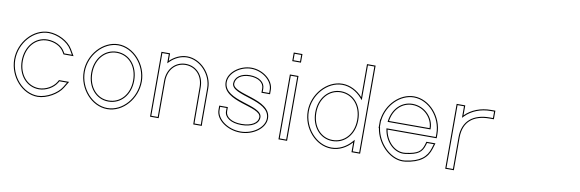

<svg xmlns="http://www.w3.org/2000/svg" viewBox="-55 -1268 5311 1758"><g transform="rotate(10 2600.5 -388.5)"><path d="M550 -464C508 -535 410 -582 326 -583H325C180 -583 55 -441 55 -281C56 -121 180 20 325 20C410 19 510 -40 549 -104L586 -165H492L481 -146C452 -98 388 -61 325 -60C216 -60 135 -152 135 -281C136 -410 216 -503 325 -503C392 -502 452 -473 480 -424L492 -404H585ZM541.4 -458.9 567.6 -414H497.7L488.6 -429.1C458.5 -481.8 394.7 -512 325.1 -513C209.3 -513 126 -414.1 125 -281C125 -147.9 209.4 -50 325.1 -50C391.8 -51.1 458.5 -89.4 489.6 -140.9L497.8 -155H568.2L540.5 -109.2C503.6 -48.7 405.9 9 324.9 10C186.7 10 66 -125.7 65 -281C65 -436.4 186.7 -573 325 -573H325.9C406.7 -572 501.7 -526 541.4 -458.9Z M701 -282C701 -122 826 20 971 20C971.5 20 972 20 972.5 20C1118.9 20 1241 -123.2 1241 -283.9C1241 -441.1 1115.4 -583 971 -583C827 -582 701 -441 701 -282ZM781 -282C781 -411 862 -503 971 -503C1082.3 -502 1161 -410.1 1161 -279.6C1161 -149.9 1079.3 -60 971 -60C970.4 -60 969.8 -60 969.3 -60C862.1 -60 781 -152.7 781 -282ZM711 -282C711 -436.2 833.7 -572 971 -573C1108.8 -573 1231 -436.4 1231 -283.9C1231 -127.7 1112.2 10 972.5 10C972 10 971.7 10 971 10C832.7 10 711 -126.6 711 -282ZM771 -282C771 -148.6 855.5 -50 969.3 -50C969.8 -50 970.6 -50 971 -50C1085.8 -50 1171 -145.7 1171 -279.6C1171 -414 1089 -511.9 971 -513C855.5 -513 771 -415.1 771 -282Z M1451 -512.6V-543V-583H1371V-543V-326V-286V-20V20H1451V-20V-286V-326C1451 -430 1518 -503 1611 -503C1704 -502 1771 -430 1771 -326L1772 -19L1773 21H1852L1851 -20V-326C1852 -461 1738 -583 1611 -583C1551.4 -582.5 1494.4 -555.4 1451 -512.6ZM1458 -505.4C1499.9 -546.7 1554.6 -572.6 1611 -573C1731.7 -573 1842 -455.9 1841 -326V-19.9L1841.8 11H1782.8L1782 -19.1L1781 -326C1781 -434.6 1710.1 -511.9 1611.1 -513C1511.9 -513 1441 -434.5 1441 -326V10H1381V-573H1441V-488.6Z M2417.5 -413C2417.5 -505 2315.5 -583 2207.5 -583C2101.5 -582 1997.5 -505 1997.5 -413C1998.5 -226.1 2357.5 -251 2357.5 -148.7C2357.5 -97.4 2299.7 -60 2207.5 -60C2206.4 -60 2205.3 -60 2204.1 -60C2114.1 -60 2057.5 -99.6 2057.5 -150V-190H1977.5V-150C1977.5 -57 2090.5 20 2207.5 20C2208.2 20 2209 20 2209.7 20C2327.5 20 2437.5 -57.7 2437.5 -150.8C2437.5 -333.9 2077.5 -313.1 2077.5 -413C2078.5 -464 2127.5 -503 2207.5 -503C2288.5 -502 2337.5 -465 2337.5 -413V-373H2417.5ZM2407.5 -413 2407.5 -383H2347.5V-413C2347.5 -473 2290.9 -512 2207.6 -513C2124.8 -513 2068.7 -471.9 2067.5 -413.1C2067.5 -296.1 2427.5 -322.7 2427.5 -150.8C2427.5 -66 2324.4 10 2209.7 10C2209 10 2208.4 10 2207.5 10C2093.4 10 1987.5 -65.4 1987.5 -150V-180H2047.5V-150C2047.5 -90.7 2112.5 -50 2204.1 -50C2205.3 -50 2206.5 -50 2207.6 -50C2300.8 -50 2367.5 -88.2 2367.5 -148.7C2367.5 -267.8 2008.4 -237.6 2007.5 -413C2007.5 -497.2 2105.2 -572 2207.5 -573C2311.8 -573 2407.5 -497.4 2407.5 -413Z M2605 -707H2606H2646V-787H2606H2605H2565V-707ZM2565 -543V-20V20H2645V-20V-543V-583H2565ZM2636 -717H2575V-777H2636ZM2575 10V-573H2635V10Z M2784 -282C2784 -122 2909 20 3054 20C3054.5 20 3055 20 3055.5 20C3128.1 20 3195.1 -15.5 3244 -70.9V-20V20H3324V-20V-282V-285.7V-759V-799H3244V-759V-491.5C3194.5 -547.1 3126.6 -583 3054 -583C2910 -582 2784 -441 2784 -282ZM2864 -282C2864 -411 2945 -503 3054 -503C3164 -502 3244 -411 3244 -282V-277.3C3243 -148.8 3161.7 -60 3054 -60C3053.4 -60 3052.9 -60 3052.3 -60C2945.1 -60 2864 -152.7 2864 -282ZM2794 -282C2794 -436.2 2916.7 -572 3054 -573C3123.3 -573 3188.6 -538.7 3236.5 -484.8L3254 -465.2V-789H3314V10H3254V-97.3L3236.5 -77.5C3189.1 -23.9 3124.7 10 3055.5 10C3055 10 3054.7 10 3054 10C2915.7 10 2794 -126.6 2794 -282ZM2854 -282C2854 -148.7 2938.5 -50 3052.3 -50C3052.8 -50 3053.6 -50 3054 -50C3168.1 -50 3253 -144.5 3254 -277.3V-282C3254 -415.1 3170.6 -511.9 3054 -513C2938.5 -513 2854 -415.1 2854 -282Z M3532.9 -321C3548.3 -429.5 3622.6 -503 3720 -503C3830 -502 3910 -411 3910 -321ZM3453.1 -241C3473.8 -102.9 3593.3 21.6 3718 21.6C3726 21.6 3734 21 3742 20C3880 2 3945 -54 3971 -141L3987 -193H3903L3895 -165C3875 -100 3845 -75 3732 -60H3731C3724.5 -59.1 3718 -58.6 3711.6 -58.6C3626.8 -58.6 3549.5 -138.5 3533.2 -241H3950H3990V-281C3990 -441 3865 -583 3720 -583C3588.1 -582.1 3471.3 -464.5 3452.6 -321H3450V-281V-241ZM3521.4 -311H3920V-321C3920 -416.6 3835.7 -511.9 3720 -513C3616.8 -513 3538.9 -434.7 3523 -322.4ZM3460 -251V-311H3461.4L3462.5 -319.7C3480.6 -459.1 3594.2 -572.1 3720 -573C3858.3 -573 3980 -436.4 3980 -281V-251H3521.4L3523.3 -239.4C3540.2 -133.5 3620.3 -48.6 3711.6 -48.6C3718 -48.6 3726.4 -49.3 3731.7 -50H3732.7L3733.3 -50.1C3847.6 -65.3 3883.3 -93.1 3904.6 -162.2L3910.5 -183H3973.5L3961.4 -143.9C3936.7 -61.1 3876.3 -7.6 3740.7 10.1C3733.1 11.1 3725.6 11.6 3718 11.6C3599.8 11.6 3483.1 -108.3 3463 -242.5L3461.8 -251Z M4195.5 -490V-543V-583H4115.5V-543V-285.9C4115.5 -284.6 4115.5 -283.3 4115.5 -282V-242V-20V20H4195.5V-20V-242V-282V-286.8C4196.5 -432.5 4288.1 -503 4435.5 -503H4475.5V-583H4435.5C4340 -583 4254.2 -549.8 4195.5 -490ZM4202.6 -483C4259.2 -540.6 4342.3 -573 4435.5 -573H4465.5V-513H4435.5C4284.4 -513 4186.5 -438.6 4185.5 -286.8V10H4125.5V-282C4125.5 -283.4 4125.5 -284.5 4125.5 -285.9V-573H4185.5V-465.5Z"/></g></svg>

Font: Nordica Advanced
Style: RegularOL
Weight: 300
Version: Version 1.07